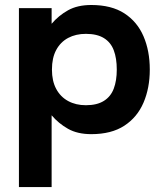

<svg xmlns="http://www.w3.org/2000/svg" viewBox="-20 -533 668 781"><path d="M351.3 -512.7Q433.3 -512.7 485.8 -478.7Q538.3 -444.7 563.8 -385.3Q589.3 -326 589.3 -250Q589.3 -175 563.8 -115.5Q538.3 -56 485.8 -21.7Q433.3 12.7 351.3 12.7Q295.3 12.7 256.8 -9Q218.3 -30.7 190 -64V228H57V-500H190V-436.3Q218.3 -469.7 256.8 -491.2Q295.3 -512.7 351.3 -512.7ZM191.3 -250Q191.3 -203.3 208.7 -171.2Q226 -139 257.2 -122Q288.3 -105 329.3 -105Q374.7 -105 402.7 -122.7Q430.7 -140.3 442.8 -172.7Q455 -205 455 -250Q455 -296 442.8 -328.3Q430.7 -360.7 402.7 -378Q374.7 -395.3 329.3 -395.3Q288.3 -395.3 257.2 -378.7Q226 -362 208.7 -329.8Q191.3 -297.7 191.3 -250Z"/></svg>

Font: Nata Sans
Style: Regular
Weight: 400
Designer: Daniel Uzquiano Cruz
Version: Version 1.001